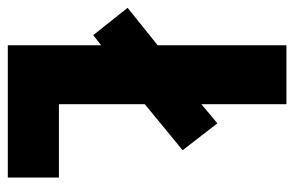

<svg xmlns="http://www.w3.org/2000/svg" viewBox="-171 -603 754 492"><g transform="rotate(90 206.0 -357.0)"><path d="M76 0H415V-131H227V-351L345 -448L276 -537L227 -496V-714H76V-384L-20 -307L50 -219L76 -239Z"/></g></svg>

Font: Noto Sans Sinhala UI ExtraCondensed ExtraBold
Style: Regular
Weight: 800
Width: 2
Designer: Jelle Bosma - Monotype Design Team
Foundry: Monotype Imaging Inc.
Version: Version 2.006